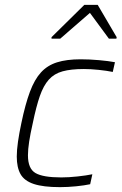

<svg xmlns="http://www.w3.org/2000/svg" viewBox="-20 -762 501 790"><path d="M227 8Q158 8 119 -5Q80 -18 64.5 -45.5Q49 -73 49 -118Q49 -144 54 -179Q59 -214 68 -256Q84 -333 103 -384Q122 -435 148.5 -464Q175 -493 214.5 -505.5Q254 -518 312 -518Q348 -518 387.5 -514.5Q427 -511 453 -506L444 -466Q420 -471 386.5 -474.5Q353 -478 325 -478Q272 -478 237.5 -468.5Q203 -459 181 -434.5Q159 -410 144 -367Q129 -324 115 -256Q105 -212 100 -179.5Q95 -147 95 -123Q95 -68 126 -50Q157 -32 232 -32Q263 -32 299.5 -36Q336 -40 360 -45L351 -4Q328 1 293.5 4.5Q259 8 227 8ZM192 -603V-609L327 -742H382L460 -609L459 -603H428L350 -709L228 -603Z"/></svg>

Font: Saira ExtraLight
Style: Italic
Weight: 200
Italic angle: -12°
Designer: Hector Gatti with collaboration of the Omnibus-Type team
Foundry: Omnibus-Type
Version: Version 1.100; ttfautohint (v1.8.3)